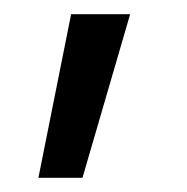

<svg xmlns="http://www.w3.org/2000/svg" viewBox="-20 -127 263 270"><path d="M34 123 80 -107H163L96 123Z"/></svg>

Font: TitilliumWeb-Regular
Style: Regular
Weight: 400
Version: Version 1.001;PS 57.000;hotconv 1.0.70;makeotf.lib2.5.55311